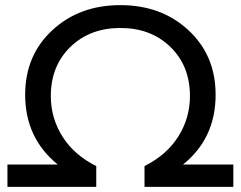

<svg xmlns="http://www.w3.org/2000/svg" viewBox="-20 -728 938 748"><path d="M9 0V-87H205Q78 -190 78 -359Q78 -512 183.5 -610Q289 -708 449 -708Q609 -708 714.5 -610Q820 -512 820 -359Q820 -189 693 -87H889V0H543V-81Q629 -124 674.5 -196Q720 -268 720 -354Q720 -471 644 -545Q568 -619 449 -619Q330 -619 254 -545Q178 -471 178 -354Q178 -267 224 -195Q270 -123 355 -81V0Z"/></svg>

Font: Montserrat
Style: Regular
Weight: 500
Designer: Julieta Ulanovsky
Foundry: Julieta Ulanovsky
Version: Version 7.200;PS 007.200;hotconv 1.0.88;makeotf.lib2.5.64775